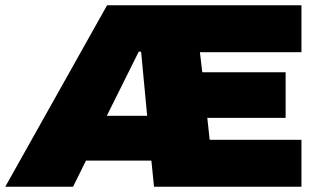

<svg xmlns="http://www.w3.org/2000/svg" viewBox="-49 -708 1219 728"><path d="M-29 0 357 -688H1094V-510H709L718 -434H1034V-261H737L746 -178H1094V0H535L525 -99H277L228 0ZM356 -269H509L486 -512H477Z"/></svg>

Font: Saira Expanded Black
Style: Regular
Weight: 900
Width: 7
Designer: Hector Gatti with collaboration of the Omnibus-Type team
Foundry: Omnibus-Type
Version: Version 1.101